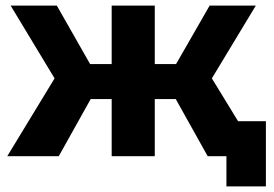

<svg xmlns="http://www.w3.org/2000/svg" viewBox="-20 -558 980 686"><path d="M608 -204H533V0H379V-204H304L190 0H6L175 -278L18 -538H183L302 -329H379V-538H533V-329H609L729 -538H894L737 -278L907 0H722ZM930 -125V108H789V0H722V-125Z"/></svg>

Font: APTA Sans Regular
Style: Bold Italic
Weight: 700
Version: Version 7.200